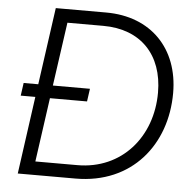

<svg xmlns="http://www.w3.org/2000/svg" viewBox="-53 -798 851 851"><g transform="rotate(5 373.0 -372.5)"><path d="M57 0H314C565 0 712 -186 712 -415C712 -613 585 -745 385 -745H161L113 -402H48L40 -345H105ZM130 -60 170 -345H335L343 -402H178L218 -685H378C544 -685 645 -580 645 -411C645 -214 514 -60 317 -60Z"/></g></svg>

Font: Mluvka Light
Style: Italic
Weight: 300
Italic angle: -8°
Designer: Modified by Jiří Krblich, Original typeface by Gumpita Rahayu
Foundry: Gumpita Rahayu & Jiří Krblich
Version: Version 2.000;Glyphs 3.1.1 (3134)